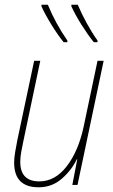

<svg xmlns="http://www.w3.org/2000/svg" viewBox="-20 -785 479 815"><path d="M266 -606V-613Q217 -683 183 -765H156V-758Q173 -721 199 -679Q225 -637 250 -606ZM394 -606V-613Q371 -645 348.5 -686Q326 -727 310 -765H283V-758Q300 -721 326.5 -679Q353 -637 378 -606ZM306 -109H308L287 0H309L420 -527H394L335 -247Q313 -144 263.5 -79.5Q214 -15 147 -15Q66 -15 66 -98Q66 -117 70 -139.5Q74 -162 79 -185L151 -527H125L54 -192Q49 -167 44.5 -140.5Q40 -114 40 -95Q40 10 144 10Q201 10 243 -27Q285 -64 306 -109Z"/></svg>

Font: Noto Sans Display SemiCondensed Thin
Style: Italic
Weight: 250
Width: 4
Designer: Monotype Design team
Foundry: Monotype Imaging Inc.
Version: 1.000